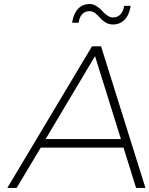

<svg xmlns="http://www.w3.org/2000/svg" viewBox="-20 -928 738 948"><path d="M16.1 0 434.1 -699.2H479L698.2 0H651.9L589.8 -199.2H181.2L62 0ZM205.1 -241.2H577.1L449.2 -650.9ZM335.9 -815.9Q342.8 -860.4 365.2 -884.3Q387.7 -908.2 422.9 -908.2Q439.9 -908.2 456.3 -897.9Q472.7 -887.7 483.6 -875Q494.6 -862.3 509 -852.1Q523.4 -841.8 537.1 -841.8Q560.1 -841.8 574.5 -856.7Q588.9 -871.6 592.8 -898.9H625Q618.7 -855 595.5 -831.1Q572.3 -807.1 537.1 -807.1Q517.6 -807.1 500.7 -817.4Q483.9 -827.6 473.9 -840.1Q463.9 -852.5 450.2 -862.8Q436.5 -873 422.9 -873Q399.9 -873 386 -858.2Q372.1 -843.3 368.2 -815.9Z"/></svg>

Font: Trueno UltraLight
Style: Italic
Weight: 250
Designer: Julieta Ulanovsky
Foundry: Julieta Ulanovsky
Version: Version 3.001b | FøM Fix